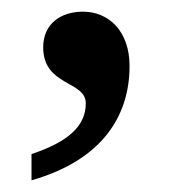

<svg xmlns="http://www.w3.org/2000/svg" viewBox="-20 -155 302 329"><path d="M34 109V154C156 119 202 43 202 -42C202 -101 167 -135 122 -135C84 -135 54 -114 54 -74C54 -7 127 -17 127 22C127 61 97 88 34 109Z"/></svg>

Font: Noto Serif Ethiopic Medium
Style: Regular
Weight: 500
Designer: Monotype Design Team
Foundry: Monotype Imaging Inc.
Version: Version 2.102